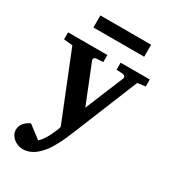

<svg xmlns="http://www.w3.org/2000/svg" viewBox="-214 -776 993 1114"><g transform="rotate(30 283.0 -218.5)"><path d="M503.9 -434.1 331.1 -9.8Q321.8 12.7 310.5 39.1Q299.3 65.4 285.4 92Q271.5 118.7 254.9 143.3Q238.3 168 217.8 187Q196.8 207.5 172.1 219.2Q147.5 231 118.2 231Q103.5 231 87.6 225.3Q71.8 219.7 58.8 209.2Q45.9 198.7 37.6 183.8Q29.3 168.9 29.8 150.9Q29.8 137.2 34.9 125.7Q40 114.3 48.1 105Q56.2 95.7 66.7 88.9Q77.1 82 87.9 77.1L172.9 142.1Q186.5 129.4 198.5 111.8Q210.4 94.2 220 75.4Q229.5 56.6 236.6 39.1Q243.7 21.5 247.1 8.8L68.8 -435.1L9.8 -440.9V-487.8H272.9V-440.9L227.1 -438Q217.8 -437 213.4 -430.7Q209 -424.3 211.9 -416L314.9 -159.2L420.9 -416Q423.8 -423.3 418.9 -430.2Q414.1 -437 405.8 -438L361.8 -440.9V-487.8H557.1V-440.9ZM123 -585.9V-666.5H462.9V-585.9Z"/></g></svg>

Font: Charis SIL Afr
Style: Bold
Weight: 700
Foundry: SIL International
Version: Version 5.000